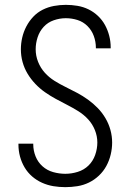

<svg xmlns="http://www.w3.org/2000/svg" viewBox="-20 -763 540 791"><path d="M249 8Q224 8 200 4Q176 0 153.5 -10Q131 -20 112.5 -36Q94 -52 81.5 -73Q69 -94 62.5 -118Q56 -142 56 -167V-171H117V-168Q117 -143 126.5 -119Q136 -95 155 -78Q174 -61 199 -54Q224 -47 249 -47Q275 -47 300.5 -55Q326 -63 344.5 -81Q363 -99 372 -124.5Q381 -150 381 -176Q381 -202 371 -227Q361 -252 343 -271.5Q325 -291 302.5 -305Q280 -319 256.5 -331Q233 -343 210 -355.5Q187 -368 165.5 -383Q144 -398 125.5 -417.5Q107 -437 93.5 -459.5Q80 -482 73 -507.5Q66 -533 66 -560Q66 -584 71.5 -608Q77 -632 88.5 -654Q100 -676 117 -694Q134 -712 156 -723Q178 -734 202.5 -738.5Q227 -743 251 -743Q275 -743 299 -739Q323 -735 344.5 -724.5Q366 -714 383.5 -697.5Q401 -681 412.5 -660Q424 -639 430 -615.5Q436 -592 436 -568V-564H375V-566Q375 -591 366.5 -614.5Q358 -638 340.5 -655.5Q323 -673 299.5 -680.5Q276 -688 251 -688Q226 -688 201.5 -679.5Q177 -671 160 -652.5Q143 -634 135 -609.5Q127 -585 127 -560Q127 -533 137 -508Q147 -483 164.5 -463.5Q182 -444 204.5 -430Q227 -416 250.5 -404.5Q274 -393 297.5 -380.5Q321 -368 342.5 -352.5Q364 -337 382.5 -318Q401 -299 414.5 -276Q428 -253 435 -227.5Q442 -202 442 -176Q442 -151 436 -126Q430 -101 418 -79Q406 -57 387.5 -39.5Q369 -22 346.5 -11Q324 0 299 4Q274 8 249 8Z"/></svg>

Font: Iosevka Custom Light
Style: Regular
Weight: 300
Monospace: yes
Designer: Belleve Invis
Foundry: Belleve Invis
Version: Version 27.3.5